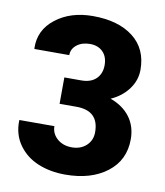

<svg xmlns="http://www.w3.org/2000/svg" viewBox="-76 -710 674 784"><g transform="rotate(10 260.5 -318.5)"><path d="M244.6 -379.9Q284.7 -379.9 306.4 -401.1Q328.1 -422.4 328.1 -457.5Q328.1 -492.7 308.1 -512.7Q288.1 -532.7 254.9 -532.7Q221.7 -532.7 200.2 -515.9Q178.7 -499 178.7 -473.1H34.7L33.7 -475.6Q31.2 -551.3 92.8 -599.1Q154.3 -647 246.6 -647Q352.5 -647 414.1 -599.1Q475.6 -551.3 475.6 -464.4Q475.6 -420.9 448.7 -384.3Q421.9 -347.7 376 -327.1Q428.7 -308.1 457.3 -269.8Q485.8 -231.4 485.8 -178.2Q485.8 -91.3 419.7 -40.5Q353.5 10.3 246.6 10.3Q184.6 10.3 134.3 -10.3Q84 -30.8 53.2 -73.5Q22.5 -116.2 23.9 -173.8L24.4 -176.8H169.4Q169.4 -146 193.4 -125Q217.3 -104 253.9 -104Q290.5 -104 314 -125.7Q337.4 -147.5 337.4 -181.2Q337.4 -270.5 244.1 -270.5H174.3L174.8 -379.9Z"/></g></svg>

Font: Yantramanav Black
Style: Regular
Weight: 900
Version: Version 1.001;PS 1.0;hotconv 1.0.72;makeotf.lib2.5.5900; ttf